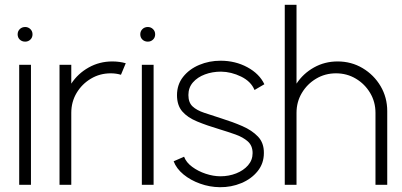

<svg xmlns="http://www.w3.org/2000/svg" viewBox="-20 -770 1674 800"><path d="M60 -500H109V0H60ZM85 -596.5Q71.5 -596.5 62.5 -605Q53.5 -613.5 53.5 -627Q53.5 -640 62.5 -648.8Q71.5 -657.5 85 -657.5Q97.5 -657.5 106.5 -648.8Q115.5 -640 115.5 -627Q115.5 -613.5 106.5 -605Q97.5 -596.5 85 -596.5Z M228 0V-500H277V-421.5Q304.5 -463.5 349.5 -488.8Q394.5 -514 448 -514Q477.5 -514 504 -506.5L484 -458.5Q463.5 -464.5 441.5 -464.5Q396 -464.5 358.8 -442.2Q321.5 -420 299.2 -382.8Q277 -345.5 277 -300V0Z M571 -500H620V0H571ZM596 -596.5Q582.5 -596.5 573.5 -605Q564.5 -613.5 564.5 -627Q564.5 -640 573.5 -648.8Q582.5 -657.5 596 -657.5Q608.5 -657.5 617.5 -648.8Q626.5 -640 626.5 -627Q626.5 -613.5 617.5 -605Q608.5 -596.5 596 -596.5Z M896 10Q853.5 9.5 813.8 -4.8Q774 -19 744.5 -43.2Q715 -67.5 703.5 -98L747 -117Q756 -93 780.8 -74.8Q805.5 -56.5 837.2 -46Q869 -35.5 898.5 -35.5Q933.5 -35.5 964 -47.5Q994.5 -59.5 1013.5 -81.2Q1032.5 -103 1032.5 -132Q1032.5 -163 1012.5 -180.8Q992.5 -198.5 961.5 -209.5Q930.5 -220.5 897.5 -230.5Q842 -247 801.5 -263.8Q761 -280.5 739.2 -306Q717.5 -331.5 717.5 -373.5Q717.5 -417.5 743 -449.8Q768.5 -482 810 -499.5Q851.5 -517 899 -517Q960.5 -517 1010.8 -489.8Q1061 -462.5 1081.5 -419L1040.5 -395Q1026 -430.5 984.8 -450.8Q943.5 -471 901 -471.5Q865 -471.5 834 -460Q803 -448.5 784 -426.8Q765 -405 765 -374Q765 -343 782.2 -326.8Q799.5 -310.5 830.5 -300.2Q861.5 -290 903 -276.5Q949.5 -262 989.8 -244.5Q1030 -227 1055 -200.8Q1080 -174.5 1079.5 -132.5Q1079.5 -89 1053.5 -56.8Q1027.5 -24.5 985.5 -7Q943.5 10.5 896 10Z M1593.5 -307V0H1544.5V-300Q1544.5 -345.5 1522.2 -382.8Q1500 -420 1462.8 -442.2Q1425.5 -464.5 1380 -464.5Q1334.5 -464.5 1297.2 -442.2Q1260 -420 1237.8 -382.8Q1215.5 -345.5 1215.5 -300V0H1166.5V-750H1215.5V-421.5Q1243 -463.5 1288 -488.8Q1333 -514 1386.5 -514Q1444 -514 1491 -486Q1538 -458 1565.8 -411Q1593.5 -364 1593.5 -307Z"/></svg>

Font: Urbanist ExtraLight
Style: Regular
Weight: 200
Designer: Corey Hu
Foundry: Corey Hu
Version: Version 1.330; ttfautohint (v1.8.4.7-5d5b)